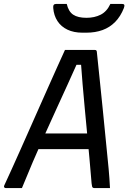

<svg xmlns="http://www.w3.org/2000/svg" viewBox="-36 -961 656 981"><path d="M145 -279H370Q380 -279 391.5 -279Q403 -279 414 -279L438 -290L442 -244L445 -199H139Q135 -199 133 -200.5Q131 -202 130.5 -205Q130 -208 130 -210ZM76 0Q56 0 35.5 0Q15 0 -5 0Q-10 0 -12.5 -2Q-15 -4 -15.5 -7Q-16 -10 -14 -14Q3 -51 24 -97Q45 -143 68 -195Q91 -247 115.5 -302Q140 -357 164.5 -412.5Q189 -468 212.5 -520.5Q236 -573 257 -620Q278 -667 296 -706Q335 -706 373 -706Q411 -706 447 -706Q452 -706 454 -705Q456 -704 457.5 -701Q459 -698 459 -694Q466 -626 473.5 -554Q481 -482 488.5 -407.5Q496 -333 503.5 -256Q511 -179 519 -99Q521 -75 523 -50Q525 -25 526 0Q506 0 486 0Q466 0 448 0Q443 0 439.5 -1.5Q436 -3 434.5 -8.5Q433 -14 432 -24Q427 -87 421 -152Q415 -217 409 -281Q403 -345 397 -408Q391 -471 386 -531Q381 -591 377 -647L398 -630H334L362 -646Q338 -592 310 -530.5Q282 -469 251.5 -402.5Q221 -336 190.5 -268Q160 -200 131 -132Q102 -64 76 0ZM528 -941Q542 -941 557.5 -941Q573 -941 587 -941Q597 -941 599 -936Q601 -931 597 -920Q580 -877 552.5 -849Q525 -821 488 -807.5Q451 -794 405 -794H385Q341 -794 308.5 -809.5Q276 -825 257.5 -853.5Q239 -882 236 -920Q235 -931 238.5 -936Q242 -941 252 -941Q266 -941 278.5 -941Q291 -941 305 -941Q314 -902 338 -886Q362 -870 406 -870Q447 -870 478.5 -886Q510 -902 528 -941Z"/></svg>

Font: RecMonoLinear Nerd Font Mono
Style: Italic
Weight: 400
Italic angle: -10°
Monospace: yes
Version: Version 1.085; ttfautohint (v1.8.4.7-5d5b);Nerd Fonts 3.2.1